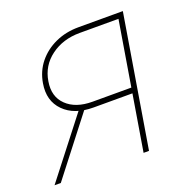

<svg xmlns="http://www.w3.org/2000/svg" viewBox="-115 -646 739 747"><g transform="rotate(-20 254.5 -273.0)"><path d="M378.9 0H356.4L442.9 -523.4H282.2Q212.9 -523.4 163.1 -486.6Q113.3 -449.7 103.5 -388.2Q93.3 -327.6 130.9 -291.3Q168.5 -254.9 237.8 -254.9H409.2L405.8 -232.4H233.9Q154.8 -232.4 112.1 -275.6Q69.3 -318.8 81.1 -388.2Q88.9 -435.5 117.4 -470.9Q146 -506.3 189.5 -526.1Q232.9 -545.9 285.6 -545.9H469.2ZM13.7 0H-12.2L180.7 -248H206.1Z"/></g></svg>

Font: Inter Thin
Style: Italic
Weight: 250
Italic angle: -9.3988°
Designer: Rasmus Andersson
Foundry: rsms
Version: Version 4.001;git-66647c0bb